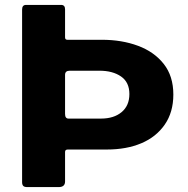

<svg xmlns="http://www.w3.org/2000/svg" viewBox="-20 -762 764 782"><path d="M686 -377Q686 -305 651 -254.5Q616 -204 555.5 -178.5Q495 -153 415 -153H256Q245 -153 245 -143V-23Q245 0 219 0H91Q79 0 74.5 -5Q70 -10 70 -20V-723Q70 -742 86 -742H229Q245 -742 245 -724V-610Q245 -600 254 -600H395Q476 -600 542 -575.5Q608 -551 647 -501.5Q686 -452 686 -377ZM507 -379Q507 -427 473 -450.5Q439 -474 385 -474H264Q245 -474 245 -457V-298Q245 -279 259 -279H391Q444 -279 475.5 -305.5Q507 -332 507 -379Z"/></svg>

Font: Libre Franklin
Style: Bold
Weight: 700
Designer: Pablo Impallari, Rodrigo Fuenzalida, Nhung Nguyen
Foundry: Impallari Type
Version: Version 3.000